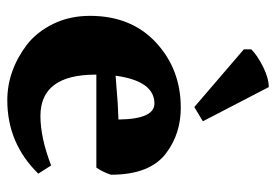

<svg xmlns="http://www.w3.org/2000/svg" viewBox="-138 -714 774 539"><g transform="rotate(90 249.5 -444.0)"><path d="M320 -626 280 -602 118 -741V-762Q135 -779 167 -795Q199 -811 224 -811ZM270 -490Q207 -490 192 -381L270 -387L315 -389Q314 -490 270 -490ZM189 -327V-325Q189 -170 305 -170Q366 -170 444 -200L467 -164Q382 -77 261 -77Q178 -77 105 -132Q69 -160 46.5 -206Q24 -252 24 -309Q24 -425 99 -494.5Q174 -564 282 -564Q354 -564 408 -524Q470 -479 470 -368Q462 -344 450 -327Z"/></g></svg>

Font: Halant
Style: Bold
Weight: 700
Designer: Hitesh Malaviya (Devanagari), Satya Rajpurohit (Latin)
Foundry: Indian Type Foundry
Version: Version 1.101;PS 1.0;hotconv 1.0.78;makeotf.lib2.5.61930; tt